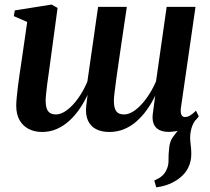

<svg xmlns="http://www.w3.org/2000/svg" viewBox="-20 -554 897 822"><path d="M649 248 640.5 218.5Q662.5 209.5 675 198Q687.5 186.5 694 170Q702 153.5 701.5 130Q701 106.5 704 83Q706 50 722.8 29.2Q739.5 8.5 752 -8.5L822.5 -47Q806.5 -28 800.2 -6.2Q794 15.5 794 37.5Q794.5 51.5 796.8 69.8Q799 88 799 105Q799 136 786.5 162.5Q774 189 748 209Q728.5 224 704.2 234Q680 244 649 248ZM194.5 -283.5Q192.5 -266 189 -243Q185.5 -220 182.5 -196.8Q179.5 -173.5 177.5 -153.8Q175.5 -134 175.5 -123Q175.5 -91.5 186 -77.8Q196.5 -64 219.5 -64Q242 -64 267 -82.8Q292 -101.5 314.8 -133.5Q337.5 -165.5 354 -204.5Q358.5 -234 363.2 -268.2Q368 -302.5 372.5 -333Q377 -363 381.8 -397Q386.5 -431 391.2 -464Q396 -497 400 -524.5H523Q513.5 -461 505.2 -404.8Q497 -348.5 490 -301Q483 -253.5 478 -217Q473 -180.5 470.2 -156.5Q467.5 -132.5 467.5 -123Q467.5 -92 477.5 -78Q487.5 -64 511 -64Q534.5 -64 559.8 -83.2Q585 -102.5 608 -134.5Q631 -166.5 648 -205.5L693.5 -524.5H817L754 -88.5Q752.5 -70 757.2 -61.5Q762 -53 772 -53Q782 -53 793.2 -59.2Q804.5 -65.5 819 -80L831 -56Q821.5 -42 803.5 -26.5Q785.5 -11 760 -0.2Q734.5 10.5 702 10.5Q663 10.5 645.8 -10.5Q628.5 -31.5 635 -73L644.5 -144.5Q629 -112 608.8 -83.8Q588.5 -55.5 564 -34Q539.5 -12.5 510.5 -0.8Q481.5 11 448 11Q415 11 391.5 -1Q368 -13 356.8 -37.5Q345.5 -62 349 -98.5L355 -148Q340 -116 320.5 -87.5Q301 -59 276.5 -36.8Q252 -14.5 223 -1.8Q194 11 160 11Q128 11 103 -1.8Q78 -14.5 63.8 -39.5Q49.5 -64.5 49.5 -102Q49.5 -116.5 51.8 -139.2Q54 -162 57.2 -187.8Q60.5 -213.5 64 -237.2Q67.5 -261 70 -277L96.5 -460L39 -485L43.5 -509.5L201 -534.5L226.5 -520Z"/></svg>

Font: Merriweather 96pt SemiBold
Style: Italic
Weight: 600
Italic angle: -7.8°
Version: Version 2.101